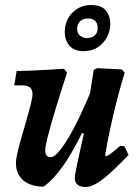

<svg xmlns="http://www.w3.org/2000/svg" viewBox="-20 -737 547 769"><path d="M154.8 10.6Q103.1 10.6 73.4 -14.8Q43.8 -40.3 43.8 -83.7Q43.8 -99.8 50.6 -128.6Q57.4 -157.4 67.3 -191.3Q77.2 -225.2 86.8 -258.8Q96.5 -292.4 103.3 -319.6Q110.1 -346.8 110.1 -360.3Q110.1 -394.9 72.2 -394.9H37L46.8 -452.8Q69.2 -452.8 100.7 -454Q132.2 -455.2 167.8 -457.4Q203.4 -459.6 236.3 -461.5L248.5 -445.9Q223.2 -368.2 203.4 -303.1Q183.6 -238 172.4 -194.3Q161.2 -150.6 161.2 -136.7Q161.2 -121.8 166.1 -114.7Q171.1 -107.5 183.5 -107.5Q199.9 -107.5 227.1 -143.9Q254.2 -180.3 287.9 -247.3Q321.5 -314.2 357.9 -405.3L332.8 -197L308.4 -204.1Q269.7 -124.9 231.9 -71.5Q194.1 -18 154.8 10.6ZM322.5 12Q279.7 12 279.7 -25Q279.7 -31 282 -44.2Q284.3 -57.4 289.4 -81.7Q294.5 -106 303.1 -144.9Q311.6 -183.8 324.5 -239.7L330 -295.4L355.4 -457.1L369.4 -464.1L468.6 -458.7L479.2 -445.3Q464.5 -398.3 449.4 -339.6Q434.2 -281 421.6 -222.6Q408.9 -164.1 400.9 -115.3L404.4 -111.3Q409.4 -112.7 415.2 -115.9Q421 -119.2 432 -128.2Q443 -137.1 461.8 -153.2L478.7 -150.9L494.9 -116.1Q447.6 -67.2 416 -39.4Q384.5 -11.7 362.7 0.1Q341 12 322.5 12ZM314.8 -532.1Q277.7 -532.1 258.6 -553.6Q239.5 -575.1 239.5 -609.6Q239.5 -655.1 269.6 -685.9Q299.7 -716.8 345.5 -716.8Q387.1 -716.8 404.5 -694.2Q421.9 -671.6 421.9 -642.3Q421.9 -614.6 408.8 -589.1Q395.7 -563.7 371.7 -547.9Q347.8 -532.1 314.8 -532.1ZM327.6 -584.5Q335.7 -584.5 345.8 -587.5Q355.9 -590.5 363.5 -599.6Q371.1 -608.6 371.1 -626.3Q371.1 -643.1 361.3 -653Q351.6 -663 332.1 -663Q311.4 -663 300.3 -651.5Q289.1 -640 289.1 -621.6Q289.1 -601.4 302.5 -592.9Q316 -584.5 327.6 -584.5Z"/></svg>

Font: Alegreya
Style: Italic
Weight: 400
Italic angle: -7°
Designer: Juan Pablo del Peral
Foundry: Huerta Tipografica
Version: Version 2.009